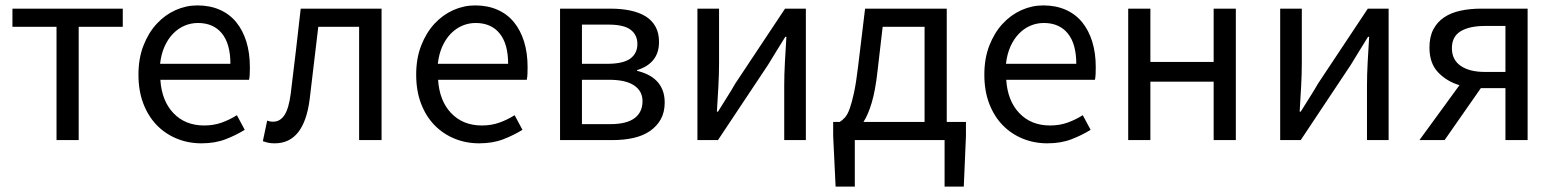

<svg xmlns="http://www.w3.org/2000/svg" viewBox="-20 -518 5751 710"><path d="M189 0V-419H26V-486H434V-419H271V0Z M725 12Q676 12 633.5 -5.5Q591 -23 559.5 -55.5Q528 -88 510 -135Q492 -182 492 -242Q492 -302 510.5 -349.5Q529 -397 559.5 -430Q590 -463 629 -480.5Q668 -498 710 -498Q756 -498 792.5 -482Q829 -466 853.5 -436Q878 -406 891 -364Q904 -322 904 -270Q904 -257 903.5 -244.5Q903 -232 901 -223H573Q578 -145 621.5 -99.5Q665 -54 735 -54Q770 -54 799.5 -64.5Q829 -75 856 -92L885 -38Q853 -18 814 -3Q775 12 725 12ZM572 -282H832Q832 -356 800.5 -394.5Q769 -433 712 -433Q686 -433 662.5 -423Q639 -413 620 -393.5Q601 -374 588.5 -346Q576 -318 572 -282Z M996 12Q982 12 972.5 10Q963 8 952 4L968 -72Q973 -70 978 -69Q983 -68 990 -68Q1016 -68 1032 -92.5Q1048 -117 1055 -171Q1065 -250 1074 -328.5Q1083 -407 1092 -486H1391V0H1308V-419H1157Q1149 -352 1141 -284.5Q1133 -217 1125 -150Q1104 12 996 12Z M1752 12Q1703 12 1660.5 -5.5Q1618 -23 1586.5 -55.5Q1555 -88 1537 -135Q1519 -182 1519 -242Q1519 -302 1537.5 -349.5Q1556 -397 1586.5 -430Q1617 -463 1656 -480.5Q1695 -498 1737 -498Q1783 -498 1819.5 -482Q1856 -466 1880.5 -436Q1905 -406 1918 -364Q1931 -322 1931 -270Q1931 -257 1930.5 -244.5Q1930 -232 1928 -223H1600Q1605 -145 1648.5 -99.5Q1692 -54 1762 -54Q1797 -54 1826.5 -64.5Q1856 -75 1883 -92L1912 -38Q1880 -18 1841 -3Q1802 12 1752 12ZM1599 -282H1859Q1859 -356 1827.5 -394.5Q1796 -433 1739 -433Q1713 -433 1689.5 -423Q1666 -413 1647 -393.5Q1628 -374 1615.5 -346Q1603 -318 1599 -282Z M2051 0V-486H2238Q2278 -486 2311 -479Q2344 -472 2367.5 -457.5Q2391 -443 2404 -419.5Q2417 -396 2417 -363Q2417 -322 2395.5 -296Q2374 -270 2336 -259V-256Q2357 -251 2375.5 -242Q2394 -233 2408 -219Q2422 -205 2430 -185Q2438 -165 2438 -139Q2438 -103 2423.5 -77Q2409 -51 2383.5 -33.5Q2358 -16 2323 -8Q2288 0 2246 0ZM2132 -282H2224Q2285 -282 2311 -301.5Q2337 -321 2337 -355Q2337 -389 2312 -408Q2287 -427 2230 -427H2132ZM2132 -59H2237Q2297 -59 2326.5 -81Q2356 -103 2356 -144Q2356 -181 2325 -202Q2294 -223 2232 -223H2132Z M2559 0V-486H2639V-284Q2639 -245 2636.5 -198.5Q2634 -152 2631 -105H2635Q2649 -128 2667.5 -157Q2686 -186 2699 -209L2883 -486H2960V0H2880V-202Q2880 -241 2882.5 -287.5Q2885 -334 2888 -382H2884Q2870 -359 2851.5 -329.5Q2833 -300 2820 -278L2635 0Z M3141 0V172H3070L3061 -15V-67H3085Q3095 -73 3104.5 -83.5Q3114 -94 3122 -116Q3130 -138 3138 -175Q3146 -212 3153 -271L3179 -486H3481V-67H3552V-15L3544 172H3473V0ZM3225 -255Q3217 -183 3203.5 -138Q3190 -93 3173 -67H3399V-419H3244Z M3853 12Q3804 12 3761.5 -5.5Q3719 -23 3687.5 -55.5Q3656 -88 3638 -135Q3620 -182 3620 -242Q3620 -302 3638.5 -349.5Q3657 -397 3687.5 -430Q3718 -463 3757 -480.5Q3796 -498 3838 -498Q3884 -498 3920.5 -482Q3957 -466 3981.5 -436Q4006 -406 4019 -364Q4032 -322 4032 -270Q4032 -257 4031.5 -244.5Q4031 -232 4029 -223H3701Q3706 -145 3749.5 -99.5Q3793 -54 3863 -54Q3898 -54 3927.5 -64.5Q3957 -75 3984 -92L4013 -38Q3981 -18 3942 -3Q3903 12 3853 12ZM3700 -282H3960Q3960 -356 3928.5 -394.5Q3897 -433 3840 -433Q3814 -433 3790.5 -423Q3767 -413 3748 -393.5Q3729 -374 3716.5 -346Q3704 -318 3700 -282Z M4152 0V-486H4234V-289H4468V-486H4550V0H4468V-216H4234V0Z M4714 0V-486H4794V-284Q4794 -245 4791.5 -198.5Q4789 -152 4786 -105H4790Q4804 -128 4822.5 -157Q4841 -186 4854 -209L5038 -486H5115V0H5035V-202Q5035 -241 5037.5 -287.5Q5040 -334 5043 -382H5039Q5025 -359 5006.5 -329.5Q4988 -300 4975 -278L4790 0Z M5547 0V-192H5457H5456L5322 0H5229L5377 -203Q5330 -217 5298 -250.5Q5266 -284 5266 -342Q5266 -382 5280.5 -409.5Q5295 -437 5320.5 -454Q5346 -471 5381 -478.5Q5416 -486 5457 -486H5629V0ZM5471 -252H5547V-422H5471Q5414 -422 5381.5 -402.5Q5349 -383 5349 -340Q5349 -297 5381.5 -274.5Q5414 -252 5471 -252Z"/></svg>

Font: Processing Sans Pro
Style: Regular
Weight: 400
Designer: Paul D. Hunt
Foundry: Adobe Systems Incorporated
Version: Version 2.020;PS 2.000;hotconv 1.0.86;makeotf.lib2.5.63406